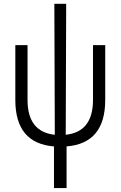

<svg xmlns="http://www.w3.org/2000/svg" viewBox="-20 -752 626 997"><path d="M260.3 224.6H325.7V8.3C459.5 -2.4 526.4 -82.5 526.4 -232.9V-517.6H462.9V-232.9C462.9 -122.1 415.5 -62 321.3 -52.2L323.7 -732.4H262.2L264.6 -52.2C170.4 -62 123 -122.1 123 -232.9V-517.6H59.6V-232.9C59.6 -82.5 126.5 -2.4 260.3 8.3Z"/></svg>

Font: Cascadia Code PL Light
Style: Regular
Weight: 300
Monospace: yes
Designer: Aaron Bell
Foundry: Saja Typeworks
Version: Version 2404.023